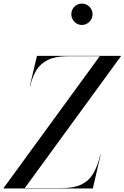

<svg xmlns="http://www.w3.org/2000/svg" viewBox="-70 -1066 704 1086"><path d="M-50 0V-2L494 -748H314Q245.5 -748 203.2 -728.2Q161 -708.5 137.2 -671Q113.5 -633.5 101 -580H99L139 -750H614V-748L70 -2H280Q348.5 -2 391 -22.8Q433.5 -43.5 458 -85.2Q482.5 -127 497 -190H499L455 0ZM393 -925Q376.5 -925 363 -933.2Q349.5 -941.5 341.5 -955.2Q333.5 -969 333.5 -985.5Q333.5 -1002 341.5 -1015.8Q349.5 -1029.5 363 -1037.5Q376.5 -1045.5 393 -1045.5Q409.5 -1045.5 423.2 -1037.5Q437 -1029.5 445.2 -1015.8Q453.5 -1002 453.5 -985.5Q453.5 -969 445.2 -955.2Q437 -941.5 423.2 -933.2Q409.5 -925 393 -925Z"/></svg>

Font: Bodoni Moda 96pt
Style: Italic
Weight: 400
Italic angle: -13°
Version: Version 2.004